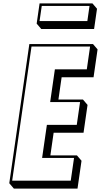

<svg xmlns="http://www.w3.org/2000/svg" viewBox="-20 -1086 598 1138"><path d="M531.1 -825H153.9L35 0L62.2 31.8H439.4L463.2 -133.2L436 -165H278.6L297.9 -299.2H475.1L498.9 -464.2L471.7 -496H326.3L345.3 -628.2L534.5 -628.2L558.3 -793.2ZM214.6 -1066 197.3 -946 224.5 -914.2 537.7 -914.2 555 -1034.2 527.8 -1066ZM227.5 -1051H510.6L497.7 -961L214.5 -961ZM513.9 -810 494.5 -675H305.3L277.3 -481H454.5L435 -346H257.9L229.6 -150H418.8L399.3 -15H52.2L166.7 -810Z"/></svg>

Font: Blink
Style: 3DObl
Weight: 400
Designer: Mew Too
Foundry: Cannot Into Space Fonts
Version: Version 001.000